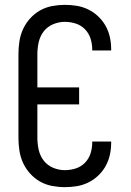

<svg xmlns="http://www.w3.org/2000/svg" viewBox="-20 -763 540 791"><path d="M247 8Q221 8 194.5 3Q168 -2 145 -15Q122 -28 104 -48Q86 -68 75 -92Q64 -116 60 -142.5Q56 -169 56 -195V-540Q56 -566 60 -592.5Q64 -619 75 -643Q86 -667 104 -687Q122 -707 145 -720Q168 -733 194.5 -738Q221 -743 247 -743Q272 -743 296.5 -739Q321 -735 343.5 -724Q366 -713 384.5 -695.5Q403 -678 415 -656.5Q427 -635 432.5 -610.5Q438 -586 438 -561V-555H360V-559Q360 -582 353 -604Q346 -626 330 -642.5Q314 -659 292 -666Q270 -673 247 -673Q222 -673 198.5 -663Q175 -653 160 -633.5Q145 -614 139.5 -589.5Q134 -565 134 -540V-403H306V-333H134V-195Q134 -170 139.5 -145.5Q145 -121 160 -101.5Q175 -82 198.5 -72Q222 -62 247 -62Q270 -62 292 -69Q314 -76 330 -92.5Q346 -109 353 -131Q360 -153 360 -176V-180H438V-174Q438 -149 432.5 -124.5Q427 -100 415 -78.5Q403 -57 384.5 -39.5Q366 -22 343.5 -11Q321 0 296.5 4Q272 8 247 8Z"/></svg>

Font: Iosevka Term Curly
Style: Regular
Weight: 400
Designer: Belleve Invis
Foundry: Belleve Invis
Version: Version 32.3.0